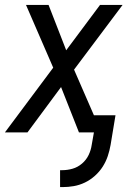

<svg xmlns="http://www.w3.org/2000/svg" viewBox="-23 -540 543 783"><path d="M222 223V154H231Q252 154 273 148Q294 142 311.5 127Q329 112 338.5 92Q348 72 351 51L360 0H299L226 -185L89 0H-3L194 -264L83 -520H175L247 -335L385 -520H477L279 -256L360 -70H448L428 51Q424 74 416.5 96.5Q409 119 396 139.5Q383 160 364 177Q345 194 323 204.5Q301 215 278 219Q255 223 232 223Z"/></svg>

Font: Iosevka SS18
Style: Italic
Weight: 400
Italic angle: -9°
Monospace: yes
Designer: Belleve Invis
Foundry: Belleve Invis
Version: Version 25.1.1; ttfautohint (v1.8.4)